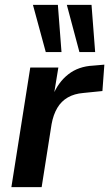

<svg xmlns="http://www.w3.org/2000/svg" viewBox="-20 -773 451 793"><path d="M27 0 105 -494H221L202 -378H198Q220 -433 262 -466Q304 -499 365 -502L411 -506L403 -397L324 -389Q287 -386 260 -370.5Q233 -355 216.5 -327Q200 -299 193 -260L152 0ZM308 -558 256 -753H358L373 -558ZM169 -558 116 -753H219L234 -558Z"/></svg>

Font: Nunito Sans 10pt SemiCondensed
Style: Bold Italic
Weight: 700
Width: 4
Italic angle: -9°
Designer: Vernon Adams
Foundry: Vernon Adams
Version: Version 3.101;gftools[0.9.27]